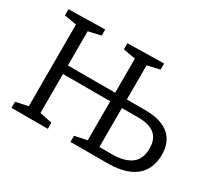

<svg xmlns="http://www.w3.org/2000/svg" viewBox="-134 -933 1285 1168"><g transform="rotate(30 509.0 -349.0)"><path d="M49 0V-43L148 -64L135 -46V-651L151 -632L49 -650V-693L304 -698V-655L203 -632L217 -651V-380L202 -395H564L549 -380V-651L564 -632L463 -650V-693L718 -698V-655L618 -632L631 -651V-378L615 -395H759Q871 -395 927.5 -347.5Q984 -300 984 -209Q984 -142 954 -95Q924 -48 865.5 -24Q807 0 720 0H463V-43L562 -64L549 -46V-350L564 -335H202L217 -350V-46L204 -64L304 -43V0ZM631 -46 613 -61H720Q805 -61 852.5 -95.5Q900 -130 900 -206Q900 -272 861 -303.5Q822 -335 748 -335H616L631 -350Z"/></g></svg>

Font: Pack4
Style: Regular
Weight: 400
Version: Version 2.002